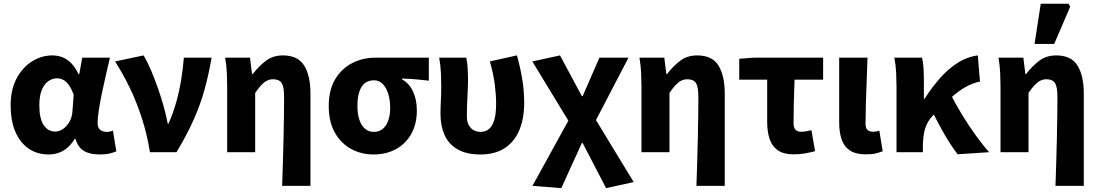

<svg xmlns="http://www.w3.org/2000/svg" viewBox="-20 -799 5770 1008"><path d="M235.3 12Q144.9 12 90.4 -56.6Q35.9 -125.1 35.9 -245.6Q35.9 -328.1 66.9 -386.7Q98 -445.3 148 -476.7Q197.9 -508.1 255.4 -508.1Q283.3 -508.1 308.4 -498.2Q333.5 -488.2 354.8 -466.3Q376.2 -444.4 392.3 -409.2H396L411.7 -496.1H557.1Q547.1 -453.2 535.9 -405Q524.6 -356.8 514.9 -309.3Q505.2 -261.9 498.8 -221.2Q492.5 -180.5 492.5 -152.4Q492.5 -127.6 506.2 -117.1Q519.9 -106.6 540.5 -106.6Q547.9 -106.6 556.1 -108.3Q564.4 -110 573 -113L590.7 -4.6Q577.2 1.7 555.4 6.9Q533.7 12 503.9 12Q452.2 12 420.8 -6.6Q389.3 -25.2 376.2 -70.3H372.6Q323.1 12 235.3 12ZM270.3 -108.3Q292.1 -108.3 312.1 -122.7Q332.2 -137 345.5 -161.4Q358.9 -185.8 360.4 -215.2L366.8 -301.3Q356.6 -330.4 343.4 -349.8Q330.3 -369.1 314.2 -378.5Q298.2 -387.8 278.1 -387.8Q255.4 -387.8 234.4 -373.4Q213.5 -359 200 -328Q186.5 -296.9 186.5 -247.2Q186.5 -175.5 209.5 -141.9Q232.4 -108.3 270.3 -108.3Z M767.2 0Q752.8 -91.9 724.8 -178.4Q696.8 -264.8 660.2 -340.3Q623.5 -415.8 583.8 -476.4L733.8 -508.1Q753.7 -475 773 -429.8Q792.2 -384.6 809.5 -335.1Q826.9 -285.5 840.1 -237.5Q853.3 -189.5 860.6 -149.8H864.6Q889.5 -206.1 905.6 -264Q921.7 -321.9 931.2 -380.4Q940.7 -439 945.2 -496.1H1090.9Q1075.8 -408.4 1054.2 -329.8Q1032.6 -251.2 997.1 -171.4Q961.6 -91.7 906.7 0Z M1461.3 176.7Q1463.1 118.4 1465.2 54.6Q1467.4 -9.2 1468.6 -71.9Q1469.9 -134.5 1470.7 -190.5Q1471.5 -246.5 1471.5 -289.2Q1471.5 -342.8 1458.9 -362.9Q1446.3 -382.9 1413.4 -382.9Q1395.9 -382.9 1380.6 -375Q1365.3 -367.1 1350.6 -351.1Q1335.9 -335.2 1319.7 -310.8V0H1172.7V-343.5Q1172.7 -373.3 1171 -414.3Q1169.2 -455.2 1162.1 -496.1H1292.6L1303.2 -410.1H1306.9Q1339 -452 1376.1 -480Q1413.1 -508.1 1464.8 -508.1Q1544.3 -508.1 1577.1 -454.6Q1609.9 -401 1609.9 -308V176.7Z M1941.2 12Q1876.5 12 1823 -17.3Q1769.5 -46.6 1737.7 -103.3Q1705.9 -159.9 1705.9 -242.2Q1705.9 -328.1 1740.6 -384.5Q1775.4 -441 1830.6 -468.6Q1885.9 -496.1 1948.1 -496.1H2231.4V-375.5Q2191.1 -380.1 2160.1 -382.9Q2129.2 -385.6 2090.5 -386.4V-382.4Q2128.3 -361.9 2148.3 -318.8Q2168.4 -275.7 2168.4 -219.2Q2168.4 -147.6 2139.2 -95.9Q2110.1 -44.2 2058.8 -16.1Q2007.5 12 1941.2 12ZM1942.8 -106.6Q1969.4 -106.6 1988.5 -121.7Q2007.5 -136.7 2018 -165.1Q2028.4 -193.5 2028.4 -234Q2028.4 -273.5 2018.4 -306.1Q2008.4 -338.7 1989.5 -358.1Q1970.6 -377.5 1943.2 -377.5Q1916.6 -377.5 1897.3 -363.7Q1878 -349.9 1867.3 -320Q1856.5 -290.2 1856.5 -242.2Q1856.5 -199.3 1867.2 -168.8Q1877.8 -138.4 1897 -122.5Q1916.3 -106.6 1942.8 -106.6Z M2502.8 12Q2428.9 12 2382.4 -14.9Q2335.8 -41.8 2314.2 -89.8Q2292.6 -137.9 2292.6 -199.6Q2292.6 -236.2 2294.6 -272Q2296.6 -307.7 2296.6 -343.5Q2296.6 -373.3 2294.9 -414.3Q2293.2 -455.2 2285.7 -496.1H2427.7Q2433.6 -471.1 2435.3 -439.9Q2437 -408.6 2437 -373.6Q2437 -342.8 2434 -289.8Q2431 -236.8 2431 -187.4Q2431 -160.9 2440.7 -142.8Q2450.3 -124.7 2466.5 -115.7Q2482.8 -106.6 2503.1 -106.6Q2529.5 -106.6 2547.6 -122.2Q2565.7 -137.8 2575.2 -170.1Q2584.6 -202.3 2584.6 -253.1Q2584.6 -301.1 2577.6 -355.5Q2570.6 -409.9 2551.8 -476.7L2693.9 -508.1Q2710.8 -448.7 2721.4 -385.5Q2732 -322.4 2732 -260.3Q2732 -176 2706 -114.7Q2680 -53.4 2628.7 -20.7Q2577.5 12 2502.8 12Z M2926.9 188.7 2775.4 176.7 2963.9 -165.3 2774.8 -476.4 2920.1 -508.1 3034.8 -294.2H3038.8L3126.9 -496.1H3279.5L3108.8 -168.6L3306.9 156.9L3161.9 188.7L3038.8 -48.3H3034.8Z M3636.3 176.7Q3638.1 118.4 3640.2 54.6Q3642.4 -9.2 3643.6 -71.9Q3644.9 -134.5 3645.7 -190.5Q3646.5 -246.5 3646.5 -289.2Q3646.5 -342.8 3633.9 -362.9Q3621.3 -382.9 3588.4 -382.9Q3570.9 -382.9 3555.6 -375Q3540.3 -367.1 3525.6 -351.1Q3510.9 -335.2 3494.7 -310.8V0H3347.7V-343.5Q3347.7 -373.3 3346 -414.3Q3344.2 -455.2 3337.1 -496.1H3467.6L3478.2 -410.1H3481.9Q3514 -452 3551.1 -480Q3588.1 -508.1 3639.8 -508.1Q3719.3 -508.1 3752.1 -454.6Q3784.9 -401 3784.9 -308V176.7Z M4146.6 11.3Q4094.4 11.3 4064.1 -9.6Q4033.9 -30.4 4020.8 -68.7Q4007.7 -107 4007.7 -158.4V-380.8H3861V-490.5L3935.2 -496.1H4301.4V-380.8H4151.4Q4148.7 -316.9 4147.4 -256.7Q4146.1 -196.5 4146.1 -152.4Q4146.1 -127.4 4156.9 -117.4Q4167.7 -107.3 4184.8 -107.3Q4198.3 -107.3 4210.9 -109.4Q4223.6 -111.5 4240 -115.3L4259.2 -5.3Q4235.7 1 4207.3 6.1Q4178.9 11.3 4146.6 11.3Z M4527 11.3Q4472.1 11.3 4441.6 -9.3Q4411 -29.9 4398.4 -67.6Q4385.7 -105.4 4385.7 -155.9V-496.1H4534.3Q4532.5 -438.1 4530 -373.5Q4527.4 -308.8 4525.7 -250.1Q4524.1 -191.3 4524.1 -149.9Q4524.1 -126.2 4534.6 -116.8Q4545 -107.3 4565.3 -107.3Q4571.5 -107.3 4580.3 -108.8Q4589.2 -110.3 4596.6 -113.3L4614.1 -4.9Q4598.1 1.4 4578.3 6.3Q4558.6 11.3 4527 11.3Z M4686.7 0V-343.5Q4686.7 -373.3 4684.9 -415.1Q4683 -456.8 4675.4 -496.1H4820.7Q4826.6 -472.7 4828.5 -440.7Q4830.4 -408.6 4830.4 -373.6V-280.8H4834.4Q4871.1 -338.3 4913.5 -387Q4956 -435.7 5005.9 -467.9Q5055.7 -500.2 5113.4 -508.1L5124.9 -371Q5085.5 -362.3 5049.6 -342.4Q5013.8 -322.6 4972.7 -285.9Q4931.6 -249.1 4875.2 -189.8Q4848.2 -161.4 4836.7 -123.3Q4825.3 -85.2 4825.1 -29.4V0ZM5007.7 10.9Q4987.9 -14.3 4966.7 -47.2Q4945.4 -80.1 4923.4 -120.1Q4901.3 -160.1 4878.1 -206.7L4971.8 -302.2Q4996.6 -252.5 5030.6 -197Q5064.5 -141.4 5101.7 -89.7Q5139 -38.1 5173.2 0Z M5521.3 176.7Q5523.1 118.4 5525.2 54.6Q5527.4 -9.2 5528.6 -71.9Q5529.9 -134.5 5530.7 -190.5Q5531.5 -246.5 5531.5 -289.2Q5531.5 -342.8 5518.9 -362.9Q5506.3 -382.9 5473.4 -382.9Q5455.9 -382.9 5440.6 -375Q5425.3 -367.1 5410.6 -351.1Q5395.9 -335.2 5379.7 -310.8V0H5232.7V-343.5Q5232.7 -373.3 5231 -414.3Q5229.2 -455.2 5222.1 -496.1H5352.6L5363.2 -410.1H5366.9Q5399 -452 5436.1 -480Q5473.1 -508.1 5524.8 -508.1Q5604.3 -508.1 5637.1 -454.6Q5669.9 -401 5669.9 -308V176.7ZM5411.4 -568.2 5443.9 -779.4H5589.9L5598.5 -763.9L5514.5 -568.2Z"/></svg>

Font: SourceSans3VF
Style: Regular
Weight: 200
Designer: Paul D. Hunt
Foundry: Adobe
Version: Version 3.052;hotconv 1.1.0;makeotfexe 2.6.0